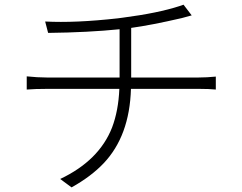

<svg xmlns="http://www.w3.org/2000/svg" viewBox="-20 -773 1040 824"><path d="M543 -440.4H833Q867.2 -440.4 906.2 -444.3V-388.7Q877.9 -391.6 835 -391.6H542Q536.1 -189.5 424.8 -72.3Q371.1 -15.6 287.1 31.2L238.3 -4.9Q405.3 -84 460.9 -225.6Q488.3 -297.9 492.2 -391.6H181.6Q129.9 -391.6 94.7 -388.7V-445.3Q141.6 -440.4 179.7 -440.4H493.2V-647.5Q359.4 -633.8 186.5 -631.8L173.8 -680.7Q301.8 -673.8 485.4 -694.3Q497.1 -696.3 507.8 -697.3Q658.2 -716.8 751 -747.1Q760.7 -750 767.6 -752.9L802.7 -707Q765.6 -697.3 759.8 -695.3Q628.9 -665 543 -653.3Z"/></svg>

Font: Taipei Sans TC Beta Light
Style: Regular
Weight: 300
Designer: JT Foundry
Foundry: JT Foundry
Version: Version 1.000